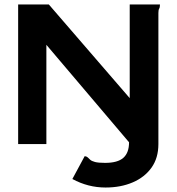

<svg xmlns="http://www.w3.org/2000/svg" viewBox="-20 -643 790 857"><path d="M559 -623H694Q694 -610 690.5 -604.5Q687 -599 687 -585V0Q687 62 656.5 105Q626 148 572.5 171Q519 194 451 194Q373 194 303 156L358 54Q367 55 371.5 59.5Q376 64 382.5 70Q389 76 404 80Q419 84 449 84Q505 84 530.5 61.5Q556 39 556 -8L187 -443V0H61V-623H198L559 -205Z"/></svg>

Font: Inconsolata ExtraExpanded ExtraBold
Style: Regular
Weight: 800
Width: 8
Monospace: yes
Designer: Raph Levien, Cyreal, Brenton Simpson
Foundry: Raph Levien, Cyreal, Google
Version: Version 3.001; ttfautohint (v1.8.2.53-6de2)